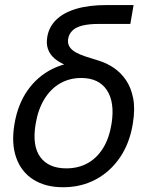

<svg xmlns="http://www.w3.org/2000/svg" viewBox="-20 -748 604 779"><path d="M236.3 11.7Q164.6 11.7 115.5 -19.3Q66.4 -50.3 45.9 -107.9Q25.4 -165.5 38.6 -244.1Q51.8 -323.7 91.3 -380.4Q130.9 -437 189.9 -467Q249 -497.1 320.3 -497.1L314.5 -463.9Q276.9 -471.7 248 -483.4Q219.2 -495.1 200.7 -511.2Q182.1 -527.3 174.6 -549.1Q167 -570.8 171.9 -598.6Q178.7 -639.2 208.3 -668Q237.8 -696.8 289.3 -712.2Q340.8 -727.5 413.1 -727.5H522L508.8 -650.9H380.4Q340.8 -650.9 314.5 -644.3Q288.1 -637.7 274.2 -624.3Q260.3 -610.8 256.8 -591.8Q253.4 -572.8 261.5 -559.3Q269.5 -545.9 286.6 -536.1Q303.7 -526.4 327.6 -518.6Q351.6 -510.7 380.4 -502Q411.6 -492.7 440.7 -473.4Q469.7 -454.1 490.7 -423.6Q511.7 -393.1 520.3 -349.4Q528.8 -305.7 519 -247.1Q506.3 -167 466.6 -108.9Q426.8 -50.8 367.7 -19.5Q308.6 11.7 236.3 11.7ZM249 -64.9Q297.4 -64.9 335.2 -85.7Q373 -106.4 398.2 -147Q423.3 -187.5 432.6 -246.1Q446.3 -333 413.6 -382.3Q380.9 -431.6 309.6 -431.6Q262.2 -431.6 223.9 -409.7Q185.5 -387.7 159.9 -345.7Q134.3 -303.7 124.5 -244.6Q109.9 -156.2 143.6 -110.6Q177.2 -64.9 249 -64.9Z"/></svg>

Font: Inter 24pt
Style: Italic
Weight: 400
Italic angle: -9.3988°
Designer: Rasmus Andersson
Foundry: rsms
Version: Version 4.001;git-66647c0bb